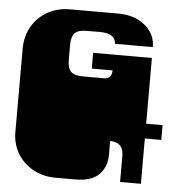

<svg xmlns="http://www.w3.org/2000/svg" viewBox="-52 -771 772 827"><g transform="rotate(5 334.0 -358.0)"><path d="M33 -135Q32 -140 31 -146Q30 -152 29.5 -158.5Q29 -165 29 -170V-171Q29 -184 29 -190Q29 -196 29 -209V-260Q29 -269 29 -273.5Q29 -278 29 -282.5Q29 -287 29 -296V-297Q29 -310 29 -316Q29 -322 29 -334V-536Q29 -589 53.5 -631.5Q78 -674 121 -698Q164 -722 218 -722H426Q474 -722 510.5 -704.5Q547 -687 567 -657.5Q587 -628 587 -591H423Q423 -613 405.5 -624.5Q388 -636 356 -636H299Q261 -636 246 -621Q231 -606 231 -569V-506Q231 -469 246 -454Q261 -439 299 -439H390Q406 -439 414.5 -449Q423 -459 423 -476H333V-544H587V-334Q587 -321 587 -315Q587 -309 587 -297V-296Q587 -287 587 -282.5Q587 -278 587 -273.5Q587 -269 587 -260V0H497V-113Q497 -172 439 -172V-112Q439 -60 406.5 -27Q374 6 302 6H218Q149 6 98 -33Q47 -72 33 -135ZM571 -260H658V-196H571Z"/></g></svg>

Font: Danfo
Style: Regular
Weight: 400
Version: Version 1.000;Glyphs 3.2 (3236)